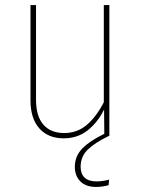

<svg xmlns="http://www.w3.org/2000/svg" viewBox="-20 -539 559 762"><path d="M414 -519V0H413Q357 27 328.5 54.5Q300 82 300 123Q300 151 316 166Q332 181 363 181Q386 181 413 174L411 196Q384 203 362 203Q321 203 299 181Q277 159 277 123Q277 81 306.5 50.5Q336 20 394 -8L393 -104Q367 -52 327 -21Q287 10 233 10Q171 10 136 -29.5Q101 -69 101 -141V-519H123V-143Q123 -78 152 -44.5Q181 -11 235 -11Q286 -11 324 -43Q362 -75 392 -133V-519Z"/></svg>

Font: Fira Sans Condensed Thin
Style: Regular
Weight: 250
Width: 3
Designer: Carrois Corporate & Edenspiekermann AG
Foundry: Carrois Corporate GbR & Edenspiekermann AG
Version: Version 4.203